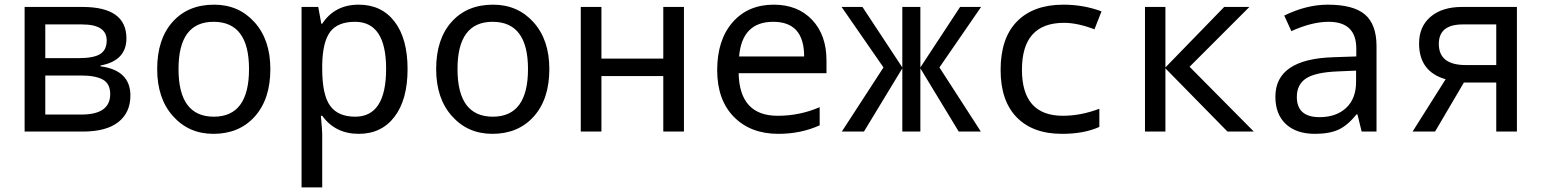

<svg xmlns="http://www.w3.org/2000/svg" viewBox="-20 -566 6641 826"><path d="M412.1 -284.2V-280.8Q541 -263.7 541 -154.8Q541 -82 489.3 -41Q437.5 0 335.9 0H85.9V-536.1H335Q523.9 -536.1 523.9 -400.9Q523.9 -304.7 412.1 -284.2ZM174.8 -460.9V-315.9H317.9Q383.3 -315.9 411.1 -333.5Q439 -351.1 439 -392.1Q439 -460.9 333 -460.9ZM174.8 -241.2V-73.2H330.1Q454.1 -73.2 454.1 -161.1Q454.1 -206.1 422.4 -223.6Q390.6 -241.2 328.1 -241.2Z M897.9 9.8Q792.5 9.8 724.4 -66.2Q656.2 -142.1 656.2 -269Q656.2 -397.5 722.4 -471.7Q788.6 -545.9 900.9 -545.9Q1007.3 -545.9 1075.2 -470.2Q1143.1 -394.5 1143.1 -269Q1143.1 -139.6 1076.2 -64.9Q1009.3 9.8 897.9 9.8ZM899.9 -64Q1051.3 -64 1051.3 -269Q1051.3 -472.2 898.9 -472.2Q748 -472.2 748 -269Q748 -64 899.9 -64Z M1366.2 -67.9H1360.4Q1366.2 -4.9 1366.2 11.2V240.2H1277.3V-536.1H1349.1L1362.3 -463.9H1366.2Q1419.9 -545.9 1523.4 -545.9Q1621.6 -545.9 1677.5 -472.9Q1733.4 -399.9 1733.4 -269Q1733.4 -137.2 1677.2 -63.7Q1621.1 9.8 1523.4 9.8Q1422.4 9.8 1366.2 -67.9ZM1366.2 -289.1V-269Q1366.2 -158.2 1400.1 -111.1Q1434.1 -64 1508.3 -64Q1641.1 -64 1641.1 -270Q1641.1 -472.2 1507.3 -472.2Q1433.1 -472.2 1400.6 -429.2Q1368.2 -386.2 1366.2 -289.1Z M2098.1 9.8Q1992.7 9.8 1924.6 -66.2Q1856.4 -142.1 1856.4 -269Q1856.4 -397.5 1922.6 -471.7Q1988.8 -545.9 2101.1 -545.9Q2207.5 -545.9 2275.4 -470.2Q2343.3 -394.5 2343.3 -269Q2343.3 -139.6 2276.4 -64.9Q2209.5 9.8 2098.1 9.8ZM2100.1 -64Q2251.5 -64 2251.5 -269Q2251.5 -472.2 2099.1 -472.2Q1948.2 -472.2 1948.2 -269Q1948.2 -64 2100.1 -64Z M2567.4 -536.1V-314H2833.5V-536.1H2922.4V0H2833.5V-238.8H2567.4V0H2478.5V-536.1Z M3535.6 -251H3157.7Q3161.6 -67.9 3325.7 -67.9Q3420.9 -67.9 3506.3 -105V-26.9Q3425.3 9.8 3328.6 9.8Q3209 9.8 3137.2 -63.2Q3065.4 -136.2 3065.4 -264.2Q3065.4 -394 3131.6 -470Q3197.8 -545.9 3308.6 -545.9Q3412.1 -545.9 3473.9 -480.5Q3535.6 -415 3535.6 -306.2ZM3159.7 -323.2H3439.5Q3439.5 -472.2 3306.6 -472.2Q3172.4 -472.2 3159.7 -323.2Z M3861.8 -275.9V-536.1H3939.5V-275.9L4110.4 -536.1H4200.7L4021.5 -275.9L4199.7 0H4104.5L3939.5 -272V0H3861.8V-272L3696.8 0H3601.6L3780.8 -275.9L3600.6 -536.1H3690.4Z M4718.8 -517.1 4688.5 -439.9Q4615.2 -467.8 4557.6 -467.8Q4376.5 -467.8 4376.5 -266.1Q4376.5 -67.9 4552.7 -67.9Q4629.4 -67.9 4709.5 -98.1V-20Q4644 9.8 4548.8 9.8Q4423.3 9.8 4354 -61.3Q4284.7 -132.3 4284.7 -265.1Q4284.7 -402.3 4355.5 -474.1Q4426.3 -545.9 4554.7 -545.9Q4641.6 -545.9 4718.8 -517.1Z M5246.6 -536.1H5355L5097.7 -278.8L5374 0H5260.7L4993.7 -272V0H4905.8V-536.1H4993.7V-275.9Z M5837.9 0 5819.8 -74.2H5815.9Q5778.3 -26.9 5738.8 -8.5Q5699.2 9.8 5636.7 9.8Q5557.1 9.8 5512 -32.2Q5466.8 -74.2 5466.8 -149.9Q5466.8 -312 5715.8 -319.8L5814.9 -323.2V-356.9Q5814.9 -472.2 5695.8 -472.2Q5624 -472.2 5535.6 -432.1L5504.9 -499Q5600.6 -545.9 5691.9 -545.9Q5802.7 -545.9 5852.3 -503.4Q5901.9 -460.9 5901.9 -367.2V0ZM5814 -262.2 5734.9 -258.8Q5639.2 -254.9 5599.1 -228.8Q5559.1 -202.6 5559.1 -148.9Q5559.1 -62 5656.7 -62Q5728.5 -62 5771.2 -101.8Q5814 -141.6 5814 -213.9Z M6153.8 0H6057.1L6199.2 -225.1Q6085 -257.8 6085 -378.9Q6085 -452.1 6134.8 -494.1Q6184.6 -536.1 6269 -536.1H6505.9V0H6417V-210.9H6277.8ZM6417 -286.1V-460.9H6272.9Q6169.9 -460.9 6169.9 -377Q6169.9 -286.1 6286.1 -286.1Z"/></svg>

Font: Droid Sans Mono
Style: Regular
Weight: 400
Monospace: yes
Foundry: Ascender Corporation
Version: Version 1.00 build 112